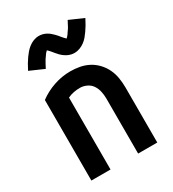

<svg xmlns="http://www.w3.org/2000/svg" viewBox="-184 -862 868 964"><g transform="rotate(-30 250.0 -380.5)"><path d="M59 0V-467Q98 -496 145 -512Q192 -528 241 -528Q268 -528 295 -523Q322 -518 346.5 -505Q371 -492 390 -471.5Q409 -451 420.5 -426.5Q432 -402 436.5 -374.5Q441 -347 441 -320V0H330V-320Q330 -340 325.5 -360.5Q321 -381 310 -397.5Q299 -414 280 -423Q261 -432 241 -432Q223 -432 205 -428.5Q187 -425 170 -417V0ZM307 -597Q302 -597 297.5 -597.5Q293 -598 288.5 -599Q284 -600 279.5 -601.5Q275 -603 270.5 -605Q266 -607 262 -609.5Q258 -612 254 -614.5Q250 -617 246.5 -620Q243 -623 239 -626.5Q235 -630 232 -633.5Q229 -637 226 -640.5Q223 -644 220.5 -646.5Q218 -649 214.5 -654Q211 -659 207 -663Q203 -667 200 -670.5Q197 -674 193 -677.5Q189 -681 189 -682H196Q196 -681 193 -678.5Q190 -676 186.5 -672.5Q183 -669 182 -667.5Q181 -666 179.5 -664Q178 -662 176.5 -660Q175 -658 173.5 -655.5Q172 -653 170 -650.5Q168 -648 166 -645Q164 -642 162 -638.5Q160 -635 158 -631.5Q156 -628 154 -624.5Q152 -621 150 -617Q148 -613 145.5 -608.5Q143 -604 141 -600L59 -636Q68 -654 77 -669Q86 -684 94.5 -696Q103 -708 112 -718.5Q121 -729 133.5 -739Q146 -749 161.5 -755Q177 -761 193 -761Q198 -761 202.5 -760.5Q207 -760 211.5 -759Q216 -758 220.5 -756.5Q225 -755 229.5 -753Q234 -751 238 -748.5Q242 -746 246 -743.5Q250 -741 253.5 -737.5Q257 -734 261 -730.5Q265 -727 268 -724Q271 -721 274 -717.5Q277 -714 279.5 -711.5Q282 -709 285.5 -704Q289 -699 293 -695Q297 -691 300 -687.5Q303 -684 307 -680.5Q311 -677 311 -676H304Q304 -677 307 -679Q310 -681 313.5 -685Q317 -689 318 -690.5Q319 -692 320.5 -693.5Q322 -695 323.5 -697.5Q325 -700 326.5 -702.5Q328 -705 330 -707.5Q332 -710 334 -713Q336 -716 338 -719Q340 -722 342 -725.5Q344 -729 346 -733Q348 -737 350 -741Q352 -745 354.5 -749Q357 -753 359 -758L441 -722Q432 -704 423 -689Q414 -674 405.5 -662Q397 -650 388 -639Q379 -628 366.5 -618.5Q354 -609 338.5 -603Q323 -597 307 -597Z"/></g></svg>

Font: Moesevka
Style: Bold
Weight: 700
Monospace: yes
Designer: Belleve Invis
Foundry: Belleve Invis
Version: Version 32.5.0; ttfautohint (v1.8.4)